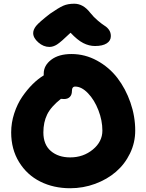

<svg xmlns="http://www.w3.org/2000/svg" viewBox="-20 -1001 786 1031"><path d="M245.1 -749Q213.4 -749 185.8 -773.2Q158.2 -797.4 158.2 -823.2Q158.2 -841.8 173.8 -861.6Q189.5 -881.3 248 -926.8Q294.4 -959 319.1 -970Q343.8 -981 378.9 -981Q426.8 -981 463.9 -933.1Q482.9 -909.2 505.6 -890.1Q528.3 -871.1 542.2 -862.5Q556.2 -854 565.7 -840.1Q575.2 -826.2 575.2 -807.1Q575.2 -782.2 553 -768.1Q530.8 -753.9 490.2 -753.9Q458 -753.9 427 -769.8Q396 -785.6 358.9 -825.2Q306.6 -774.9 286.1 -762Q265.6 -749 245.1 -749ZM356.9 9.8Q267.6 9.8 196 -26.1Q124.5 -62 82.3 -130.9Q40 -199.7 40 -290Q40 -341.8 56.4 -392.1Q72.8 -442.4 99.1 -481Q125.5 -519.5 155 -548.8Q184.6 -578.1 214.8 -596.2V-606Q214.8 -649.4 255.1 -680.2Q295.4 -710.9 363.8 -710.9Q436.5 -710.9 501.2 -675.5Q565.9 -640.1 610.4 -582.3Q654.8 -524.4 680.4 -450.4Q706.1 -376.5 706.1 -299.8Q706.1 -234.9 678 -177Q649.9 -119.1 602.5 -78.4Q555.2 -37.6 491 -13.9Q426.8 9.8 356.9 9.8ZM212.9 -290Q212.9 -224.6 252.9 -190.2Q293 -155.8 356.9 -155.8Q427.2 -155.8 478.5 -198Q529.8 -240.2 529.8 -299.8Q529.8 -354 508.3 -409.4Q486.8 -464.8 452.4 -500.5Q418 -536.1 383.8 -536.1Q366.2 -536.1 366.2 -512.2Q366.2 -491.7 355 -480.5Q343.8 -469.2 324.2 -469.2Q313 -469.2 307.1 -470.2Q253.4 -427.7 233.2 -386.2Q212.9 -344.7 212.9 -290Z"/></svg>

Font: Shantell Sans Normal
Style: Regular
Weight: 800
Designer: Stephen Nixon, Anya Danilova, Shantell Martin
Foundry: Arrow Type
Version: Version 1.006;[559af2be0]